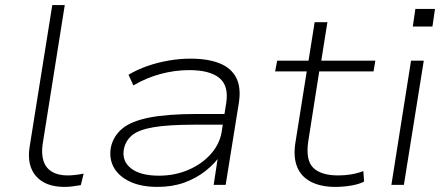

<svg xmlns="http://www.w3.org/2000/svg" viewBox="-20 -725 1756 753"><path d="M233 8Q158 8 121.5 -34Q85 -76 96 -148L185 -705H234L147 -158Q142 -121 150.5 -94Q159 -67 183 -52Q207 -37 245 -37Q259 -37 276 -39Q293 -41 308 -44L297 1Q279 4 264 6Q249 8 233 8Z M598 8Q533 8 489 -13Q445 -34 426 -69Q407 -104 415 -148Q425 -192 460 -221Q495 -250 566 -264Q637 -278 754 -278H875L868 -236H744Q640 -236 582 -226Q524 -216 498.5 -195Q473 -174 466 -141Q457 -94 493.5 -65Q530 -36 604 -36Q665 -36 718 -58.5Q771 -81 806 -120Q841 -159 849 -206L867 -320Q878 -388 840.5 -419Q803 -450 722 -450Q666 -450 610 -435Q554 -420 503 -390L484 -432Q518 -452 558 -466Q598 -480 641.5 -487.5Q685 -495 727 -495Q795 -495 840.5 -477Q886 -459 906 -421Q926 -383 917 -323L865 0H818L836 -118L847 -119Q823 -84 786.5 -55Q750 -26 703 -9Q656 8 598 8Z M1295 8Q1239 8 1200.5 -11.5Q1162 -31 1146 -69Q1130 -107 1138 -162L1183 -445H1059L1067 -487H1190L1214 -638H1264L1240 -487H1452L1445 -445H1232L1189 -171Q1178 -97 1208.5 -67Q1239 -37 1307 -37Q1332 -37 1356.5 -41Q1381 -45 1405 -54L1408 -13Q1390 -3 1358.5 2.5Q1327 8 1295 8Z M1599 -621 1609 -690H1686L1676 -621ZM1515 0 1592 -487H1642L1564 0Z"/></svg>

Font: Nunito Sans 10pt Expanded ExtraLight
Style: Italic
Weight: 250
Width: 7
Italic angle: -9°
Designer: Vernon Adams
Foundry: Vernon Adams
Version: Version 3.101;gftools[0.9.27]